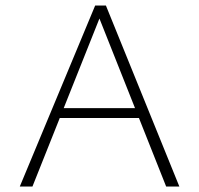

<svg xmlns="http://www.w3.org/2000/svg" viewBox="-20 -678 724 698"><path d="M584 0 333 -632H350L98 0H52L326 -658H365L632 0ZM172 -249 185 -285H489L507 -249Z"/></svg>

Font: Ysabeau SC ExtraLight
Style: Regular
Weight: 250
Designer: Christian Thalmann (Catharsis Fonts)
Version: Version 2.001;gftools[0.9.30]; featfreeze: smcp